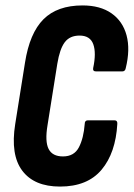

<svg xmlns="http://www.w3.org/2000/svg" viewBox="-20 -681 492 707"><path d="M201 6Q106 6 62 -52.5Q18 -111 36 -224L72 -450Q89 -559 140 -610Q191 -661 284 -661Q349 -661 390.5 -632Q432 -603 446 -551Q460 -499 443 -430Q441 -418 430 -418H334Q321 -418 323 -430Q335 -486 323.5 -518Q312 -550 273 -550Q237 -550 218.5 -525.5Q200 -501 191 -446L155 -220Q145 -160 159 -132.5Q173 -105 212 -105Q253 -105 270.5 -138.5Q288 -172 292 -225Q292 -238 304 -238H401Q413 -238 412 -225Q406 -118 354 -56Q302 6 201 6Z"/></svg>

Font: Sofia Sans Extra Condensed ExtraBold
Style: Italic
Weight: 800
Italic angle: -9°
Designer: Botio Nikoltchev, Ani Petrova
Foundry: lettersoup
Version: Version 4.101; ttfautohint (v1.8.4.7-5d5b)